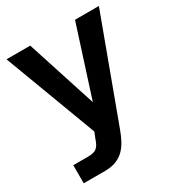

<svg xmlns="http://www.w3.org/2000/svg" viewBox="-171 -633 880 947"><g transform="rotate(-30 268.5 -160.0)"><path d="M30 200H151C250 200 288 141 318 59L532 -520H396L269 -124L141 -520H6L203 5L191 35C175 82 163 97 112 97H30Z"/></g></svg>

Font: Aspekta 600
Style: Regular
Weight: 600
Designer: Ivo Dolenc
Version: Version 2.100